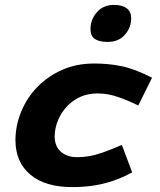

<svg xmlns="http://www.w3.org/2000/svg" viewBox="-20 -749 654 783"><path d="M377 -368Q340 -368 310 -355Q280 -342 257 -319Q231 -293 217 -259.5Q203 -226 203 -193Q203 -152 228.5 -130Q254 -108 294 -108Q318 -108 342.5 -112Q367 -116 399 -127Q431 -138 477 -158L519 -46Q480 -25 440.5 -11.5Q401 2 360 8Q319 14 275 14Q164 14 103.5 -37Q43 -88 43 -178Q43 -237 67 -295Q91 -353 135 -397Q177 -439 234.5 -464.5Q292 -490 365 -490Q423 -490 476.5 -479Q530 -468 600 -432L544 -319Q502 -339 473 -349.5Q444 -360 422 -364Q400 -368 377 -368ZM419 -578Q385 -578 367 -590Q349 -602 349 -631Q349 -669 375 -699Q401 -729 445 -729Q479 -729 497 -715Q515 -701 515 -675Q515 -636 489 -607Q463 -578 419 -578Z"/></svg>

Font: Intel One Mono Light
Style: Italic
Weight: 300
Italic angle: -16°
Monospace: yes
Designer: Fred Shallcrass
Foundry: Frere-Jones Type LLC
Version: Version 1.004